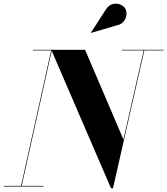

<svg xmlns="http://www.w3.org/2000/svg" viewBox="-58 -1023 916 1053"><path d="M582.5 -884 443 -843 441.5 -845.5 522.5 -970.5Q537 -994 558 -1000Q579 -1006 598.2 -999.5Q617.5 -993 627 -979Q637.5 -963 635.5 -942.5Q633.5 -922 620 -905.2Q606.5 -888.5 582.5 -884ZM-37.5 -3.5H57.5L222.5 -746.5H122.5V-750H408.5L619 -258L730 -746.5H611V-750H839V-746.5H733.5L561.5 10H551L225.5 -744.5L61 -3.5H180.5V0H-37.5Z"/></svg>

Font: Bodoni* 48pt
Style: Bold Italic
Weight: 700
Italic angle: -13°
Version: Version 2.3